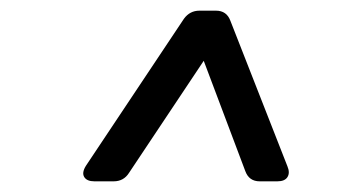

<svg xmlns="http://www.w3.org/2000/svg" viewBox="-20 -765 647 360"><path d="M157 -425Q143 -425 138 -433Q133 -441 141 -454L325 -730Q336 -745 354 -745H385Q405 -745 412 -726L519 -453Q524 -441 519 -433Q514 -425 500 -425H467Q447 -425 440 -444L362 -651L222 -441Q212 -425 193 -425Z"/></svg>

Font: Pitagon Sans Text
Style: Italic
Weight: 400
Italic angle: -8°
Designer: Travis Tran
Foundry: Pitagon
Version: Version 1.001; ttfautohint (v1.8.4.7-5d5b);gftools[0.9.26]